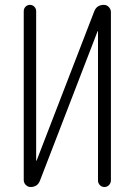

<svg xmlns="http://www.w3.org/2000/svg" viewBox="-20 -750 540 770"><path d="M102.5 0Q91.8 0 83.5 -8.3Q75.2 -16.6 75.2 -28.3V-705.1Q75.2 -715.8 82.5 -723.1Q89.8 -730.5 100.1 -730.5Q110.4 -730.5 117.7 -723.1Q125 -715.8 125 -705.1V-106.4Q125 -105.5 126 -105.5Q127 -105.5 127 -106.4L357.4 -703.1Q367.2 -730.5 396.5 -730.5Q408.2 -730.5 416.5 -721.7Q424.8 -712.9 424.8 -701.2V-26.4Q424.8 -16.6 417.5 -8.3Q410.2 0 398.9 0Q387.7 0 380.4 -7.8Q373 -15.6 373 -26.4V-624Q373 -625 372.1 -625Q371.1 -625 371.1 -624L140.6 -26.4Q130.9 0 102.5 0Z"/></svg>

Font: Rounded-L Mgen+ 1m light
Style: Regular
Weight: 200
Designer: [Source Han Sans]
Ryoko NISHIZUKA  (kana & ideographs); Paul D. Hunt (Latin, Greek & Cyrillic); Wenlong ZHANG  (bopomofo
Version: Version 1.059.20150602